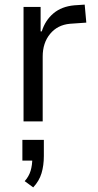

<svg xmlns="http://www.w3.org/2000/svg" viewBox="-20 -526 423 832"><path d="M82 0V-496H156V-390H161Q176 -438 211.5 -468Q247 -498 302 -503L347 -506L354 -428L283 -423Q229 -418 197 -379Q165 -340 165 -281V0ZM124 286 87 259Q105 239 112.5 214.5Q120 190 120 159L132 170H77V80H170V150Q170 191 160 224.5Q150 258 124 286Z"/></svg>

Font: Nunito Sans 7pt Condensed
Style: Regular
Weight: 400
Width: 3
Designer: Vernon Adams
Foundry: Vernon Adams
Version: Version 3.101;gftools[0.9.27]